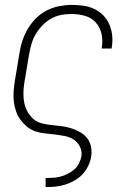

<svg xmlns="http://www.w3.org/2000/svg" viewBox="-20 -548 540 783"><path d="M166 215V178H167Q182 178 197 177Q212 176 227 172Q242 168 256 161Q270 154 282.5 143.5Q295 133 302 118.5Q309 104 312 90Q315 69 306 50.5Q297 32 281 21.5Q265 11 245 7Q225 3 204.5 0.5Q184 -2 163.5 -4Q143 -6 124 -12.5Q105 -19 90 -31.5Q75 -44 63.5 -59.5Q52 -75 45.5 -94Q39 -113 36.5 -133Q34 -153 35.5 -174Q37 -195 40 -215L60 -335Q64 -361 72.5 -385.5Q81 -410 95 -433Q109 -456 128.5 -475Q148 -494 172 -506Q196 -518 222 -523Q248 -528 273 -528Q297 -528 321 -524.5Q345 -521 365.5 -511Q386 -501 401.5 -485Q417 -469 426 -448Q435 -427 437.5 -403.5Q440 -380 436 -356L435 -350H395V-354Q400 -383 394 -410Q388 -437 370.5 -456.5Q353 -476 326 -483.5Q299 -491 270 -491Q250 -491 229 -487Q208 -483 188.5 -472Q169 -461 153.5 -445Q138 -429 126.5 -410Q115 -391 109 -370.5Q103 -350 99 -329L79 -209Q76 -189 75.5 -168.5Q75 -148 79 -128.5Q83 -109 92.5 -92Q102 -75 116.5 -62.5Q131 -50 150.5 -45Q170 -40 190.5 -38Q211 -36 231 -33.5Q251 -31 270 -25Q289 -19 306 -9.5Q323 0 335 15Q347 30 351 49.5Q355 69 352 90Q349 109 340 128Q331 147 316.5 162.5Q302 178 283.5 188.5Q265 199 245.5 205Q226 211 206.5 213Q187 215 167 215Z"/></svg>

Font: Iosevka Extralight
Style: Italic
Weight: 200
Italic angle: -9°
Monospace: yes
Designer: Belleve Invis
Foundry: Belleve Invis
Version: Version 32.5.0; ttfautohint (v1.8.4)